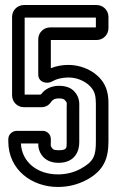

<svg xmlns="http://www.w3.org/2000/svg" viewBox="-20 -712 465 763"><path d="M132 -556V-416C132 -384 167 -378 184 -387C206 -399 227 -404 252 -404C302 -404 348 -373 357 -337C360 -326 361 -314 361 -300V-150C361 -93 353 -70 300 -41C272 -26 242 -19 210 -19C129 -19 67 -67 63 -142H132C132 -127 134 -109 151 -89C167 -72 188 -65 213 -65C278 -65 295 -112 295 -146V-287C295 -298 298 -324 276 -348C261 -365 238 -371 214 -371C185 -371 159 -359 144 -338C143 -337 141 -337 140 -336H78V-642H361V-603H179C153 -603 132 -582 132 -556ZM411 -600V-645C411 -671 390 -692 364 -692H75C49 -692 28 -671 28 -645V-333C28 -307 49 -286 75 -286H144C164 -286 176 -296 184 -308C190 -316 197 -321 214 -321C230 -321 235 -317 238 -314C248 -302 245 -306 245 -287V-146C245 -124 246 -115 213 -115C196 -115 192 -118 189 -121C179 -134 182 -130 182 -150V-159C182 -178 168 -192 149 -192H47C30 -192 13 -179 13 -159V-150C13 -37 107 31 210 31C250 31 288 22 324 3C393 -34 411 -83 411 -150V-300C411 -316 410 -334 405 -351C388 -415 318 -454 252 -454C227 -454 205 -450 182 -441V-553H364C390 -553 411 -574 411 -600Z"/></svg>

Font: DIN Rundschrift
Style: BreitKont
Weight: 400
Width: 7
Version: Version 1.027